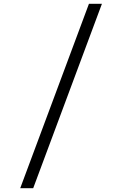

<svg xmlns="http://www.w3.org/2000/svg" viewBox="-20 -843 640 1006"><path d="M86 143 446 -823H514L154 143Z"/></svg>

Font: Iosevka Curly Light Extended
Style: Regular
Weight: 300
Width: 7
Monospace: yes
Designer: Belleve Invis
Foundry: Belleve Invis
Version: Version 11.1.0; ttfautohint (v1.8.3)